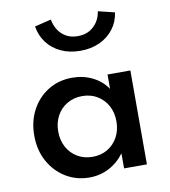

<svg xmlns="http://www.w3.org/2000/svg" viewBox="-93 -935 911 1031"><g transform="rotate(-10 362.0 -420.0)"><path d="M312 16Q241 16 183.2 -19.2Q125.5 -54.5 91.8 -116Q58 -177.5 58 -256.5Q58 -334.5 90.8 -395.8Q123.5 -457 181 -492.5Q238.5 -528 312 -528Q372 -528 422.5 -503Q473 -478 502.5 -433.5V-512H627V0H502.5V-82Q468.5 -35.5 419.2 -9.8Q370 16 312 16ZM347.5 -90.5Q394 -90.5 429.5 -111.8Q465 -133 485.5 -170.5Q506 -208 506 -256Q506 -304.5 485.5 -341.8Q465 -379 429.5 -400.2Q394 -421.5 347.5 -421.5Q301.5 -421.5 265.5 -400.2Q229.5 -379 209 -341.5Q188.5 -304 188.5 -256Q188.5 -208 209 -170.5Q229.5 -133 265.5 -111.8Q301.5 -90.5 347.5 -90.5ZM382 -662.5Q323.5 -662.5 277 -684Q230.5 -705.5 201.2 -744.2Q172 -783 164 -833.5L254 -855.5Q259 -825 274.8 -799.5Q290.5 -774 317.2 -758.2Q344 -742.5 382 -742.5Q420 -742.5 446.8 -758.2Q473.5 -774 489.8 -799.5Q506 -825 510 -855.5L600 -833.5Q593 -783 563.5 -744.2Q534 -705.5 487.5 -684Q441 -662.5 382 -662.5Z"/></g></svg>

Font: Spartan Thin SemiBold
Style: Regular
Weight: 600
Version: Version 1.004